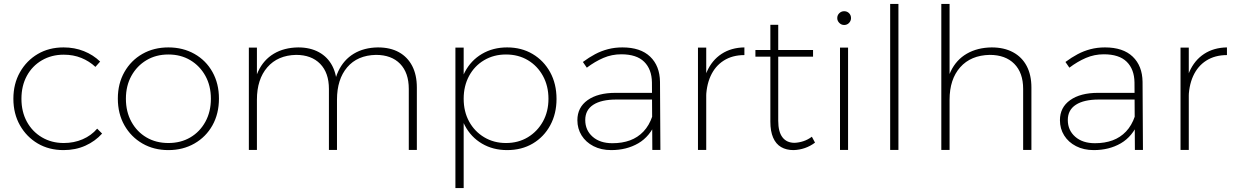

<svg xmlns="http://www.w3.org/2000/svg" viewBox="-20 -762 6267 976"><path d="M465 -422Q434 -451 393.5 -467.5Q353 -484 304 -484Q242 -484 193 -455.5Q144 -427 116.5 -376.5Q89 -326 89 -260Q89 -194 116.5 -143.5Q144 -93 193 -64Q242 -35 304 -35Q356 -35 400 -54Q444 -73 474 -108L499 -83Q464 -44 414 -21.5Q364 1 303 1Q229 1 172 -32.5Q115 -66 81.5 -125Q48 -184 48 -260Q48 -336 81.5 -395Q115 -454 172 -487.5Q229 -521 303 -521Q359 -521 406.5 -502Q454 -483 489 -449Z M836 -521Q910 -521 968.5 -488Q1027 -455 1060 -396Q1093 -337 1093 -261Q1093 -184 1060 -125Q1027 -66 968.5 -32.5Q910 1 836 1Q762 1 704 -32.5Q646 -66 612.5 -125Q579 -184 579 -261Q579 -337 612.5 -396Q646 -455 704 -488Q762 -521 836 -521ZM836 -485Q773 -485 724.5 -456Q676 -427 648 -376.5Q620 -326 620 -260Q620 -194 648 -143Q676 -92 724.5 -63.5Q773 -35 836 -35Q899 -35 947.5 -63.5Q996 -92 1024 -143Q1052 -194 1052 -260Q1052 -326 1024 -376.5Q996 -427 947.5 -456Q899 -485 836 -485Z M1652 -310Q1652 -392 1607.5 -437.5Q1563 -483 1485 -483Q1392 -481 1339 -420Q1286 -359 1286 -255H1265Q1265 -341 1292.5 -399.5Q1320 -458 1372 -489Q1424 -520 1496 -521Q1557 -521 1601.5 -496.5Q1646 -472 1669.5 -426.5Q1693 -381 1693 -317V0H1652ZM2058 -310Q2058 -392 2014 -437.5Q1970 -483 1891 -483Q1797 -481 1745 -420Q1693 -359 1693 -255H1672Q1672 -341 1699.5 -399.5Q1727 -458 1778.5 -489Q1830 -520 1901 -521Q1964 -521 2008 -496.5Q2052 -472 2075.5 -426.5Q2099 -381 2099 -317V0H2058ZM1245 -520H1286V0H1245Z M2558 -521Q2631 -521 2687.5 -487.5Q2744 -454 2776.5 -395Q2809 -336 2809 -259Q2809 -184 2777 -125Q2745 -66 2688.5 -32.5Q2632 1 2558 1Q2486 1 2430 -32Q2374 -65 2343 -124Q2312 -183 2312 -259Q2312 -337 2343 -396Q2374 -455 2430 -488Q2486 -521 2558 -521ZM2552 -485Q2490 -485 2441 -456Q2392 -427 2364.5 -376Q2337 -325 2337 -260Q2337 -195 2364.5 -144.5Q2392 -94 2441 -64.5Q2490 -35 2552 -35Q2615 -35 2663.5 -64.5Q2712 -94 2740 -144.5Q2768 -195 2768 -260Q2768 -325 2740 -376Q2712 -427 2663.5 -456Q2615 -485 2552 -485ZM2295 -520H2337V194H2295Z M3113 -256Q3037 -256 2996 -229.5Q2955 -203 2955 -152Q2955 -100 2992.5 -67Q3030 -34 3093 -34Q3143 -34 3182.5 -48.5Q3222 -63 3251 -93.5Q3280 -124 3296 -171L3315 -143Q3284 -68 3224.5 -33.5Q3165 1 3087 1Q3036 1 2997 -19Q2958 -39 2936.5 -73.5Q2915 -108 2915 -151Q2915 -216 2967 -253Q3019 -290 3109 -290H3306V-256ZM3294 -343Q3293 -410 3254.5 -448Q3216 -486 3138 -486Q3090 -486 3047 -467.5Q3004 -449 2963 -418L2943 -447Q2974 -470 3005 -486.5Q3036 -503 3070.5 -512Q3105 -521 3144 -521Q3236 -521 3285 -474Q3334 -427 3335 -346L3337 0H3296Z M3764 -482Q3703 -482 3659 -454Q3615 -426 3592 -375Q3569 -324 3569 -254L3547 -255Q3547 -338 3573 -397Q3599 -456 3648 -488Q3697 -520 3764 -521ZM3528 -520H3570V0H3528Z M3936 -148Q3936 -92 3957.5 -64Q3979 -36 4019 -36Q4042 -37 4064.5 -44.5Q4087 -52 4107 -67L4123 -37Q4099 -19 4071.5 -9.5Q4044 0 4014 1Q3977 1 3950.5 -14.5Q3924 -30 3910 -62.5Q3896 -95 3896 -143V-636H3936ZM3820 -508H4113V-474H3820Z M4250 -520H4291V0H4250ZM4271 -705Q4286 -705 4296 -695Q4306 -685 4306 -670Q4306 -656 4296 -645.5Q4286 -635 4271 -635Q4257 -635 4246.5 -645.5Q4236 -656 4236 -670Q4236 -685 4246.5 -695Q4257 -705 4271 -705Z M4505 -742H4547V0H4505Z M5181 -310Q5181 -392 5136 -437.5Q5091 -483 5011 -483Q4915 -481 4861 -420Q4807 -359 4807 -255H4785Q4785 -341 4813 -399.5Q4841 -458 4894.5 -489Q4948 -520 5021 -521Q5084 -521 5129.5 -496.5Q5175 -472 5199 -426.5Q5223 -381 5223 -317V0H5181ZM4765 -742H4807V0H4765Z M5566 -256Q5490 -256 5449 -229.5Q5408 -203 5408 -152Q5408 -100 5445.5 -67Q5483 -34 5546 -34Q5596 -34 5635.5 -48.5Q5675 -63 5704 -93.5Q5733 -124 5749 -171L5768 -143Q5737 -68 5677.5 -33.5Q5618 1 5540 1Q5489 1 5450 -19Q5411 -39 5389.5 -73.5Q5368 -108 5368 -151Q5368 -216 5420 -253Q5472 -290 5562 -290H5759V-256ZM5747 -343Q5746 -410 5707.5 -448Q5669 -486 5591 -486Q5543 -486 5500 -467.5Q5457 -449 5416 -418L5396 -447Q5427 -470 5458 -486.5Q5489 -503 5523.5 -512Q5558 -521 5597 -521Q5689 -521 5738 -474Q5787 -427 5788 -346L5790 0H5749Z M6217 -482Q6156 -482 6112 -454Q6068 -426 6045 -375Q6022 -324 6022 -254L6000 -255Q6000 -338 6026 -397Q6052 -456 6101 -488Q6150 -520 6217 -521ZM5981 -520H6023V0H5981Z"/></svg>

Font: Alexandria ExtraLight
Style: Regular
Weight: 250
Designer: Mohamed Gaber
Foundry: Kief Type Foundry
Version: Version 5.100